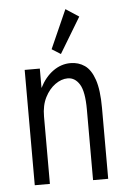

<svg xmlns="http://www.w3.org/2000/svg" viewBox="-51 -720 501 758"><g transform="rotate(-5 200.0 -341.0)"><path d="M56 0V-457H116V-380Q137 -422 169 -445Q201 -468 238 -468Q270 -468 294.5 -451Q319 -434 333 -393Q347 -352 347 -281V0H287V-279Q287 -351 269 -380Q251 -409 222 -409Q197 -409 172.5 -391.5Q148 -374 132 -342.5Q116 -311 116 -267V0ZM204 -507 169 -529 237 -682 289 -648Z"/></g></svg>

Font: Inconsolata Condensed
Style: Regular
Weight: 400
Width: 3
Monospace: yes
Designer: Raph Levien, Cyreal, Brenton Simpson
Foundry: Raph Levien, Cyreal, Google
Version: Version 3.000; ttfautohint (v1.8.2.53-6de2)